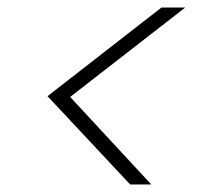

<svg xmlns="http://www.w3.org/2000/svg" viewBox="-20 -605 540 509"><path d="M471 -585 166 -348 381 -116H325L106 -350L408 -585Z"/></svg>

Font: DM Sans ExtraLight
Style: Italic
Weight: 250
Italic angle: -10°
Designer: Colophon Foundry, Jonny Pinhorn
Foundry: Colophon Foundry
Version: Version 4.004;gftools[0.9.30]